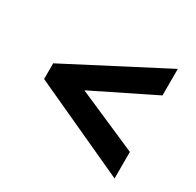

<svg xmlns="http://www.w3.org/2000/svg" viewBox="-122 -744 834 815"><g transform="rotate(30 295.0 -336.5)"><path d="M60 -284 530 -68V-198L232 -328L530 -475V-605L60 -361Z"/></g></svg>

Font: Noto Sans Gurmukhi ExtraBold
Style: Regular
Weight: 800
Designer: Jelle Bosma - Monotype Design Team
Foundry: Monotype Imaging Inc.
Version: Version 2.004